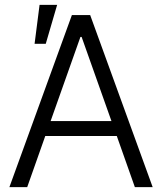

<svg xmlns="http://www.w3.org/2000/svg" viewBox="-20 -769 666 789"><path d="M18.6 0 275.4 -707H350.6L607.4 0H534.2L460 -210H166L91.8 0ZM438 -271.5 315.4 -617.2H310.5L188 -271.5ZM142.6 -749H214.8L168 -588.9H122.1Z"/></svg>

Font: Pretendard Std Light
Style: Regular
Weight: 300
Designer: Base glyphs from Inter by Rasmus Andersson; Hangeul glyphs from Noto Sans CJK(Source Han Sans) by Jang Soo-young and Kan
Foundry: Kil Hyung-jin
Version: Version 1.309